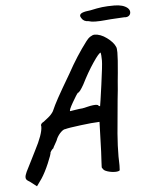

<svg xmlns="http://www.w3.org/2000/svg" viewBox="-59 -882 768 990"><g transform="rotate(-5 324.5 -387.0)"><path d="M57 33Q46 27 41.5 22Q37 17 37 9Q37 -1 45.5 -19.5Q54 -38 75 -78Q81 -91 98 -124Q141 -206 141 -245Q140 -247 140 -251Q140 -261 156 -269Q159 -272 177.5 -286Q196 -300 207 -318Q220 -348 240 -384.5Q260 -421 309 -504Q357 -592 411 -663Q421 -677 433.5 -685Q446 -693 455 -693Q486 -693 518.5 -669Q551 -645 561 -621Q565 -614 565 -591Q565 -560 558 -486Q556 -473 554 -445Q551 -400 545 -349Q534 -237 529 -174Q524 -111 524 -56Q524 -28 525 -15V-8L524 15Q518 21 500 21Q480 21 460 14.5Q440 8 438 -1Q437 -2 435 -3Q433 -4 433 -12L434 -34L437 -90L442 -243L429 -242Q409 -242 344.5 -234Q280 -226 263 -221Q254 -221 241 -209Q228 -197 218 -178Q215 -168 204 -149.5Q193 -131 193 -128Q187 -124 182.5 -117.5Q178 -111 177 -109Q177 -98 157.5 -52.5Q138 -7 119 22L92 60ZM361 -320Q409 -332 427 -332Q437 -332 441 -330Q444 -326 447.5 -324.5Q451 -323 452 -323Q454 -331 468 -432Q482 -533 482 -556Q482 -572 481 -583.5Q480 -595 479 -598Q470 -598 438 -550.5Q406 -503 376 -443Q353 -402 344 -402Q337 -395 314 -355Q291 -315 296 -311Q303 -312 324 -315.5Q345 -319 361 -320ZM431 -765Q406 -765 395 -784Q390 -792 390 -796Q390 -806 403.5 -811.5Q417 -817 446 -820Q482 -828 507 -831Q532 -834 570 -834Q616 -834 639 -814Q649 -804 649 -793Q649 -781 640 -774Q631 -767 616 -769L546 -765Q540 -765 517 -762.5Q494 -760 466 -760Q446 -760 431 -765Z"/></g></svg>

Font: Caveat
Style: Bold
Weight: 700
Designer: Pablo Impallari
Foundry: Pablo Impallari
Version: Version 1.500; ttfautohint (v1.6)